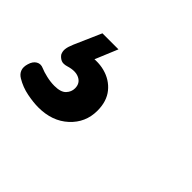

<svg xmlns="http://www.w3.org/2000/svg" viewBox="-172 -120 491 491"><g transform="rotate(45 73.0 125.0)"><path d="M-10 250Q-28 250 -51 245.5Q-74 241 -94 229Q-104 223 -107.5 213.5Q-111 204 -107 191Q-103 177 -93.5 171.5Q-84 166 -73 171Q-64 175 -49 178.5Q-34 182 -20 182Q3 182 12.5 172Q22 162 22 149Q22 131 7 123.5Q-8 116 -31 123Q-44 127 -51.5 123.5Q-59 120 -64 113Q-68 105 -67 96Q-66 87 -60 73L-28 0H30L-2 77L-24 66Q11 57 39.5 64.5Q68 72 85.5 93.5Q103 115 103 149Q103 192 71.5 221Q40 250 -10 250Z"/></g></svg>

Font: Playpen Sans Thai
Style: Regular
Weight: 400
Designer: Sirin Gunkloy, Laura Meseguer, Veronika Burian, José Scaglione
Foundry: TypeTogether
Version: Version 2.000